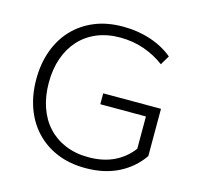

<svg xmlns="http://www.w3.org/2000/svg" viewBox="-101 -785 932 902"><g transform="rotate(15 365.0 -334.0)"><path d="M390 10Q312 10 251 -15.5Q190 -41 147 -87Q104 -133 81.5 -196Q59 -259 59 -334Q59 -409 81.5 -472Q104 -535 147 -581Q190 -627 251 -652.5Q312 -678 390 -678Q462 -678 525 -657Q588 -636 633 -598L606 -553Q563 -586 508 -605.5Q453 -625 390 -625Q327 -625 277 -604Q227 -583 192 -544.5Q157 -506 138.5 -452.5Q120 -399 120 -334Q120 -269 138.5 -215Q157 -161 192 -123Q227 -85 277 -64Q327 -43 390 -43Q461 -43 514 -68.5Q567 -94 602 -141V-298H380V-351H661V-121Q618 -59 549.5 -24.5Q481 10 390 10Z"/></g></svg>

Font: Celebes Light
Style: Regular
Weight: 300
Designer: Anugrah Pasau
Foundry: Lafontype
Version: Version 1.000; ttfautohint (v1.8.4)